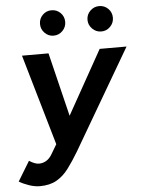

<svg xmlns="http://www.w3.org/2000/svg" viewBox="-93 -779 768 1039"><g transform="rotate(-5 291.5 -259.5)"><path d="M81 212Q54 212 23 201.5Q-8 191 -31 177L34 70Q65 90 87 90Q109 90 127.5 78.5Q146 67 159 44L241 -94L468 -500H614L296 44Q266 94 237.5 132Q209 170 172 191Q135 212 81 212ZM191 0 46 -500H190L289 -94L317 0ZM226 -593Q198 -593 178 -613.5Q158 -634 158 -662Q158 -691 178 -711Q198 -731 226 -731Q255 -731 275 -711Q295 -691 295 -662Q295 -634 275 -613.5Q255 -593 226 -593ZM485 -593Q457 -593 436.5 -613.5Q416 -634 416 -662Q416 -691 436.5 -711Q457 -731 485 -731Q514 -731 534 -711Q554 -691 554 -662Q554 -634 534 -613.5Q514 -593 485 -593Z"/></g></svg>

Font: Figtree Light
Style: Bold Italic
Weight: 700
Italic angle: -9.5°
Version: Version 2.000